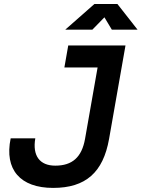

<svg xmlns="http://www.w3.org/2000/svg" viewBox="-20 -918 699 948"><path d="M242.2 9.8C402.8 9.8 489.3 -66.4 518.6 -232.4L599.6 -693.4H316.9L297.9 -585H461.9L399.9 -232.4C383.8 -141.6 336.9 -100.1 252.9 -100.1C175.3 -100.1 139.6 -149.9 154.3 -234.9H32.7C0.5 -80.1 80.6 9.8 242.2 9.8ZM302.2 -771.5H436L495.6 -832.5L532.2 -771.5H659.2L559.6 -898.4H446.3Z"/></svg>

Font: Cascadia Mono PL SemiBold
Style: Italic
Weight: 600
Italic angle: -10°
Monospace: yes
Designer: Aaron Bell
Foundry: Saja Typeworks
Version: Version 2404.023